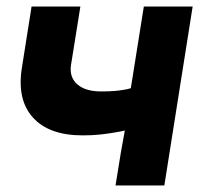

<svg xmlns="http://www.w3.org/2000/svg" viewBox="-20 -570 640 590"><path d="M234 -154Q131 -154 81.5 -208.5Q32 -263 47 -360L77 -550H227L198 -369Q193 -332 218 -310.5Q243 -289 291 -289Q315 -289 332 -290.5Q349 -292 360 -294Q373 -296 382 -299L422 -550H572L485 0H335L351 -99Q360 -149 362 -160Q363 -168 364 -169Q347 -165 327 -162Q310 -159 286.5 -156.5Q263 -154 234 -154Z"/></svg>

Font: JetBrains Mono ExtraBold
Style: Italic
Weight: 800
Designer: Philipp Nurullin, Konstantin Bulenkov
Foundry: JetBrains
Version: Version 1.000; ttfautohint (v1.8.3)